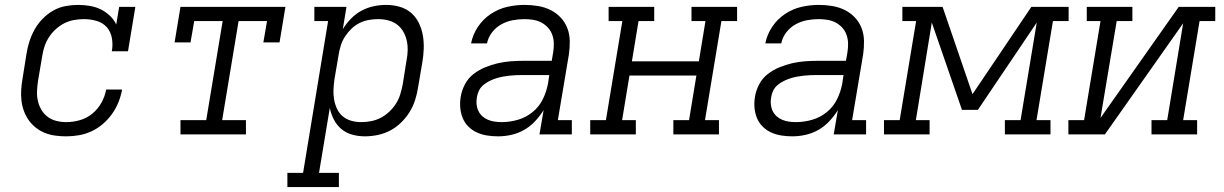

<svg xmlns="http://www.w3.org/2000/svg" viewBox="-20 -548 4990 783"><path d="M250 8Q227 8 205 5Q183 2 163 -6Q143 -14 126 -27.5Q109 -41 97 -58Q85 -75 77.5 -95.5Q70 -116 67.5 -138Q65 -160 66.5 -182.5Q68 -205 72 -228L88 -328Q92 -354 100 -379Q108 -404 121 -427.5Q134 -451 153.5 -471Q173 -491 196.5 -504.5Q220 -518 246.5 -523Q273 -528 298 -528Q322 -528 346 -524Q370 -520 390.5 -510Q411 -500 428 -484Q445 -468 454 -448L466 -520H532L502 -339H436Q441 -365 436.5 -391.5Q432 -418 416 -436.5Q400 -455 374.5 -462.5Q349 -470 323 -470Q303 -470 282.5 -466.5Q262 -463 243 -453.5Q224 -444 207.5 -429Q191 -414 179.5 -396Q168 -378 161.5 -358.5Q155 -339 152 -318L135 -218Q132 -198 131 -177Q130 -156 134.5 -136.5Q139 -117 149 -100Q159 -83 174.5 -71.5Q190 -60 209.5 -55Q229 -50 250 -50Q278 -50 306 -58Q334 -66 356.5 -84.5Q379 -103 393.5 -129Q408 -155 413 -183H478Q473 -156 463 -131Q453 -106 437 -83.5Q421 -61 399.5 -42.5Q378 -24 353 -12.5Q328 -1 302 3.5Q276 8 250 8Z M716 0V-58H821L888 -462H772L757 -375H692L716 -520H1144L1120 -375H1054L1069 -462H953L886 -58H983V0Z M1152 215V157H1216L1318 -462H1262V-520H1393L1378 -429Q1392 -452 1411.5 -472Q1431 -492 1454.5 -504.5Q1478 -517 1503.5 -522.5Q1529 -528 1555 -528Q1583 -528 1609.5 -520.5Q1636 -513 1656 -496Q1676 -479 1688 -454.5Q1700 -430 1704.5 -403.5Q1709 -377 1708 -348.5Q1707 -320 1702 -292L1685 -192Q1681 -166 1673 -140.5Q1665 -115 1650.5 -91.5Q1636 -68 1615.5 -48Q1595 -28 1571 -15.5Q1547 -3 1520.5 2.5Q1494 8 1468 8Q1441 8 1416 1Q1391 -6 1372 -22Q1353 -38 1341.5 -60.5Q1330 -83 1325 -108L1281 157H1362V215ZM1453 -50Q1474 -50 1494 -54Q1514 -58 1532.5 -67.5Q1551 -77 1567 -92Q1583 -107 1594.5 -125Q1606 -143 1612 -162.5Q1618 -182 1622 -202L1638 -302Q1642 -322 1642.5 -343Q1643 -364 1638.5 -383.5Q1634 -403 1624 -420Q1614 -437 1598.5 -448.5Q1583 -460 1563 -465Q1543 -470 1522 -470Q1503 -470 1483.5 -466.5Q1464 -463 1446 -454Q1428 -445 1413 -430.5Q1398 -416 1387 -399Q1376 -382 1370 -363Q1364 -344 1361 -325L1344 -225Q1341 -204 1340 -183Q1339 -162 1342.5 -142Q1346 -122 1354.5 -104Q1363 -86 1378 -73.5Q1393 -61 1412.5 -55.5Q1432 -50 1453 -50Z M2011 8Q1988 8 1966 4.5Q1944 1 1924.5 -8Q1905 -17 1890 -32Q1875 -47 1867 -66.5Q1859 -86 1857 -108.5Q1855 -131 1859 -154Q1863 -179 1876 -204Q1889 -229 1911 -246Q1933 -263 1958.5 -273.5Q1984 -284 2010 -290Q2036 -296 2062 -298Q2088 -300 2114 -300H2230L2236 -335Q2239 -354 2238.5 -372Q2238 -390 2232 -406.5Q2226 -423 2214.5 -435.5Q2203 -448 2188 -456Q2173 -464 2155 -467Q2137 -470 2119 -470Q2095 -470 2071 -465.5Q2047 -461 2025 -449Q2003 -437 1987 -416.5Q1971 -396 1966 -371H1901Q1908 -407 1929 -438.5Q1950 -470 1981.5 -491Q2013 -512 2048.5 -520Q2084 -528 2119 -528Q2147 -528 2174 -523.5Q2201 -519 2224.5 -507.5Q2248 -496 2266 -477Q2284 -458 2293.5 -433.5Q2303 -409 2303.5 -381.5Q2304 -354 2300 -326L2255 -58H2312V0H2180L2197 -99Q2182 -75 2162 -53.5Q2142 -32 2117 -18Q2092 -4 2065 2Q2038 8 2011 8ZM2026 -50Q2059 -50 2092 -59.5Q2125 -69 2152 -91Q2179 -113 2194 -144Q2209 -175 2215 -208L2220 -242H2114Q2100 -242 2086 -241.5Q2072 -241 2058.5 -239.5Q2045 -238 2031 -235.5Q2017 -233 2003 -228.5Q1989 -224 1976 -217.5Q1963 -211 1951.5 -201.5Q1940 -192 1933.5 -179Q1927 -166 1925 -152Q1922 -137 1923.5 -122.5Q1925 -108 1931 -95.5Q1937 -83 1947 -74Q1957 -65 1970 -59.5Q1983 -54 1997.5 -52Q2012 -50 2026 -50Z M2387 0V-58H2451L2518 -462H2462V-520H2648V-462H2584L2557 -298H2830L2857 -462H2800V-520H2986V-462H2922L2855 -58H2912V0H2726V-58H2790L2820 -240H2547L2517 -58H2573V0Z M3211 8Q3188 8 3166 4.5Q3144 1 3124.5 -8Q3105 -17 3090 -32Q3075 -47 3067 -66.5Q3059 -86 3057 -108.5Q3055 -131 3059 -154Q3063 -179 3076 -204Q3089 -229 3111 -246Q3133 -263 3158.5 -273.5Q3184 -284 3210 -290Q3236 -296 3262 -298Q3288 -300 3314 -300H3430L3436 -335Q3439 -354 3438.5 -372Q3438 -390 3432 -406.5Q3426 -423 3414.5 -435.5Q3403 -448 3388 -456Q3373 -464 3355 -467Q3337 -470 3319 -470Q3295 -470 3271 -465.5Q3247 -461 3225 -449Q3203 -437 3187 -416.5Q3171 -396 3166 -371H3101Q3108 -407 3129 -438.5Q3150 -470 3181.5 -491Q3213 -512 3248.5 -520Q3284 -528 3319 -528Q3347 -528 3374 -523.5Q3401 -519 3424.5 -507.5Q3448 -496 3466 -477Q3484 -458 3493.5 -433.5Q3503 -409 3503.5 -381.5Q3504 -354 3500 -326L3455 -58H3512V0H3380L3397 -99Q3382 -75 3362 -53.5Q3342 -32 3317 -18Q3292 -4 3265 2Q3238 8 3211 8ZM3226 -50Q3259 -50 3292 -59.5Q3325 -69 3352 -91Q3379 -113 3394 -144Q3409 -175 3415 -208L3420 -242H3314Q3300 -242 3286 -241.5Q3272 -241 3258.5 -239.5Q3245 -238 3231 -235.5Q3217 -233 3203 -228.5Q3189 -224 3176 -217.5Q3163 -211 3151.5 -201.5Q3140 -192 3133.5 -179Q3127 -166 3125 -152Q3122 -137 3123.5 -122.5Q3125 -108 3131 -95.5Q3137 -83 3147 -74Q3157 -65 3170 -59.5Q3183 -54 3197.5 -52Q3212 -50 3226 -50Z M3585 0V-58H3649L3716 -462H3660V-520H3824L3946 -164L4186 -520H4338V-462H4274L4207 -58H4264V0H4078V-58H4142L4208 -456L3968 -100H3903L3780 -456L3715 -58H3771V0Z M4337 0V-58H4401L4468 -462H4412V-520H4598V-462H4534L4468 -67L4787 -520H4936V-462H4872L4805 -58H4862V0H4676V-58H4740L4805 -453L4486 0Z"/></svg>

Font: Iosevka Etoile Light Oblique
Style: Regular
Weight: 300
Italic angle: -9°
Designer: Belleve Invis
Foundry: Belleve Invis
Version: Version 15.5.2; ttfautohint (v1.8.4)